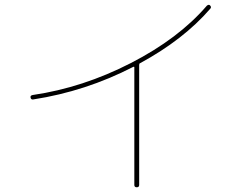

<svg xmlns="http://www.w3.org/2000/svg" viewBox="-20 -753 1040 813"><path d="M121.1 -332Q111.3 -330.1 109.4 -339.8Q107.4 -348.6 118.2 -350.6Q331.1 -381.8 533.7 -485.8Q736.3 -589.8 855.5 -728.5Q863.3 -735.4 869.1 -730.5Q877 -722.7 870.1 -715.8Q756.8 -585 573.2 -485.4Q569.3 -484.4 569.3 -477.5V30.3Q569.3 40 559.1 40Q548.8 40 548.8 30.3V-467.8Q548.8 -471.7 543.9 -469.7Q342.8 -366.2 121.1 -332Z"/></svg>

Font: Rounded Mgen+ 1m thin
Style: Regular
Weight: 100
Designer: [Source Han Sans]
Ryoko NISHIZUKA  (kana & ideographs); Paul D. Hunt (Latin, Greek & Cyrillic); Wenlong ZHANG  (bopomofo
Version: Version 1.059.20150602